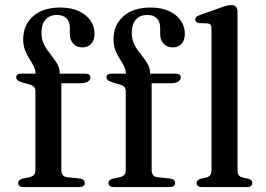

<svg xmlns="http://www.w3.org/2000/svg" viewBox="-20 -758 1076 778"><path d="M228.5 -69Q228.5 -56 234.5 -48.5Q240.5 -41 252.5 -40L303.5 -34.5Q313.5 -33.5 318.5 -28.8Q323.5 -24 323.5 -16.5Q323.5 0 301 0H75Q65 0 59.2 -4.2Q53.5 -8.5 53.5 -16Q53.5 -23.5 58.5 -27.8Q63.5 -32 73 -34.5L98 -39.5Q111 -42.5 117.2 -49.5Q123.5 -56.5 123.5 -68V-388Q123.5 -398 118.5 -404.8Q113.5 -411.5 100 -415.5L72 -423.5Q56 -428.5 50.8 -433.5Q45.5 -438.5 45.5 -445Q45.5 -451.5 50.5 -455.5Q55.5 -459.5 66 -459.5H148L124 -442V-459Q124 -475 116.5 -489.8Q109 -504.5 99 -520Q89 -535.5 81.5 -554.5Q74 -573.5 74 -599Q74 -656.5 114 -692Q154 -727.5 223.5 -727.5Q268 -727.5 299.2 -713Q330.5 -698.5 346.8 -674.2Q363 -650 363 -621.5Q363 -594.5 349.5 -580.2Q336 -566 314 -566Q290.5 -566 276.8 -581Q263 -596 263 -621V-645Q263 -670.5 249.2 -684Q235.5 -697.5 210.5 -697.5Q180 -697 164 -678Q148 -659 148 -624.5Q148 -603 155.2 -585.2Q162.5 -567.5 173.8 -552.5Q185 -537.5 196 -523.2Q207 -509 214.5 -494.2Q222 -479.5 222 -462V-441.5L208 -459.5H326Q336 -459.5 341.2 -455.8Q346.5 -452 346.5 -444.5Q346.5 -434 336 -427.2Q325.5 -420.5 303 -420.5H228.5ZM594.5 -69Q594.5 -56 600.5 -48.5Q606.5 -41 618.5 -40L669.5 -34.5Q679.5 -33.5 684.5 -28.8Q689.5 -24 689.5 -16.5Q689.5 0 667 0H441Q431 0 425.2 -4.2Q419.5 -8.5 419.5 -16Q419.5 -23.5 424.5 -27.8Q429.5 -32 439 -34.5L464 -39.5Q477 -42.5 483.2 -49.5Q489.5 -56.5 489.5 -68V-388Q489.5 -398 484.5 -404.8Q479.5 -411.5 466 -415.5L438 -423.5Q422 -428.5 416.8 -433.5Q411.5 -438.5 411.5 -445Q411.5 -451.5 416.5 -455.5Q421.5 -459.5 432 -459.5H514L490 -442V-459Q490 -475 482.5 -489.8Q475 -504.5 465 -520Q455 -535.5 447.5 -554.5Q440 -573.5 440 -599Q440 -656.5 480 -692Q520 -727.5 589.5 -727.5Q634 -727.5 665.2 -713Q696.5 -698.5 712.8 -674.2Q729 -650 729 -621.5Q729 -594.5 715.5 -580.2Q702 -566 680 -566Q656.5 -566 642.8 -581Q629 -596 629 -621V-645Q629 -670.5 615.2 -684Q601.5 -697.5 576.5 -697.5Q546 -697 530 -678Q514 -659 514 -624.5Q514 -603 521.2 -585.2Q528.5 -567.5 539.8 -552.5Q551 -537.5 562 -523.2Q573 -509 580.5 -494.2Q588 -479.5 588 -462V-441.5L574 -459.5H692Q702 -459.5 707.2 -455.8Q712.5 -452 712.5 -444.5Q712.5 -434 702 -427.2Q691.5 -420.5 669 -420.5H594.5ZM942.5 -711.5V-68.5Q942.5 -55 947.5 -48.2Q952.5 -41.5 962.5 -39L985 -34Q994 -31.5 998.2 -27.2Q1002.5 -23 1002.5 -16.5Q1002.5 -9 997 -4.5Q991.5 0 980 0H798.5Q787.5 0 782 -4.5Q776.5 -9 776.5 -16.5Q776.5 -22.5 780.8 -26.8Q785 -31 793.5 -34L817 -39Q827 -42 832 -48.5Q837 -55 837 -68.5V-641Q837 -652 833.2 -657.2Q829.5 -662.5 821 -663L787 -664.5Q778.5 -666 775 -669.5Q771.5 -673 771.5 -679Q771.5 -685.5 775.5 -689.5Q779.5 -693.5 791 -697.5L874 -727Q890 -733 899.8 -735.2Q909.5 -737.5 916.5 -737.5Q929.5 -737.5 936 -730.5Q942.5 -723.5 942.5 -711.5Z"/></svg>

Font: Fraunces Wonky
Style: Regular
Weight: 400
Version: Version 1.000;[b76b70a41]